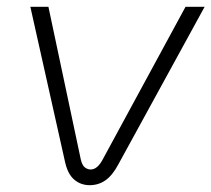

<svg xmlns="http://www.w3.org/2000/svg" viewBox="-20 -530 620 563"><path d="M243 13Q217 13 198 -3Q179 -19 171 -54L69 -510H122L217 -62Q221 -45 229 -39Q237 -33 246 -33Q266 -33 282 -64L524 -510H580L327 -48Q310 -16 289.5 -1.5Q269 13 243 13Z"/></svg>

Font: MuseoModerno ExtraLight
Style: Italic
Weight: 250
Italic angle: -9°
Designer: Pablo Cosgaya, Héctor Gatti, Marcela Romero, and the Authors of The MuseoModerno Project.
Foundry: Omnibus-Type Team
Version: Version 1.003